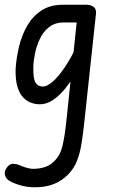

<svg xmlns="http://www.w3.org/2000/svg" viewBox="-61 -436 494 812"><path d="M5 -144Q8 -191 19.5 -239Q31 -287 54 -327Q77 -367 114 -391.5Q151 -416 205 -416H293L285 -341H209Q171 -341 146 -321Q121 -301 107 -270.5Q93 -240 86.5 -207.5Q80 -175 80 -151Q79 -104 89 -87Q99 -70 121 -70Q137 -70 160.5 -89.5Q184 -109 213 -151.5Q242 -194 272 -260L259 -123Q239 -92 215.5 -62.5Q192 -33 164.5 -14Q137 5 107 5Q89 5 70.5 -1.5Q52 -8 36.5 -24.5Q21 -41 12.5 -70Q4 -99 5 -144ZM-33 274Q-22 257 -6.5 257Q9 257 20 262Q31 267 48 272.5Q65 278 80 278Q106 278 129 270.5Q152 263 168 246Q195 220 204.5 175.5Q214 131 219 83L271 -416H304Q322 -416 334.5 -407Q347 -398 345 -379L295 86Q290 132 283.5 172.5Q277 213 264 245.5Q251 278 227 302Q202 328 167.5 342Q133 356 87 356Q51 356 21 346.5Q-9 337 -24 327Q-36 319 -40 304.5Q-44 290 -33 274Z"/></svg>

Font: Edu NSW ACT Foundation Medium
Style: Regular
Weight: 500
Version: Version 1.003